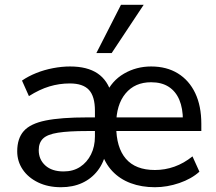

<svg xmlns="http://www.w3.org/2000/svg" viewBox="-20 -774 902 803"><path d="M235 9Q181 9 139.5 -11Q98 -31 75 -65Q52 -99 52 -141Q52 -195 79.5 -226Q107 -257 171 -270Q235 -283 344 -283H389V-226H344Q267 -226 222.5 -219Q178 -212 160 -194.5Q142 -177 142 -146Q142 -107 169.5 -82Q197 -57 246 -57Q286 -57 315 -76Q344 -95 360.5 -128Q377 -161 377 -203V-311Q377 -371 352 -398Q327 -425 272 -425Q228 -425 186.5 -412.5Q145 -400 101 -372L72 -437Q98 -455 131.5 -468.5Q165 -482 202 -489Q239 -496 273 -496Q345 -496 388 -467Q431 -438 447 -379H422Q447 -436 498.5 -466Q550 -496 612 -496Q677 -496 724 -467Q771 -438 796.5 -384.5Q822 -331 822 -256V-226H457V-283H760L745 -270Q745 -321 730 -356.5Q715 -392 685.5 -411Q656 -430 612 -430Q544 -430 505 -383Q466 -336 466 -254V-247Q466 -157 506.5 -110Q547 -63 628 -63Q670 -63 709.5 -77Q749 -91 785 -120L814 -56Q781 -26 730 -8.5Q679 9 628 9Q572 9 526.5 -8Q481 -25 449.5 -58.5Q418 -92 403 -142H424Q415 -95 389 -61Q363 -27 324 -9Q285 9 235 9ZM383 -552 486 -754H581L447 -552Z"/></svg>

Font: Nunito Sans 12pt Medium
Style: Regular
Weight: 500
Designer: Vernon Adams
Foundry: Vernon Adams
Version: Version 3.101;gftools[0.9.27]